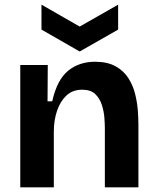

<svg xmlns="http://www.w3.org/2000/svg" viewBox="-20 -804 673 824"><path d="M67 0V-525H185L184 -369H204Q225 -462 272.5 -500.5Q320 -539 388 -539Q441 -539 476 -519.5Q511 -500 531 -468.5Q551 -437 560 -400.5Q569 -364 571.5 -329.5Q574 -295 574 -269V0H430V-253Q430 -271 428 -298.5Q426 -326 417 -354Q408 -382 388.5 -400.5Q369 -419 333 -419Q292 -419 265.5 -394.5Q239 -370 225 -329Q211 -288 211 -240V0ZM158 -784 322 -690 487 -784V-677L322 -583L158 -677Z"/></svg>

Font: Bricolage Grotesque 10pt Bricolage Grotesque 10pt Regular
Style: Bold
Weight: 700
Designer: Mathieu Triay
Foundry: Atelier Triay
Version: Version 1.000; ttfautohint (v1.8.4.7-5d5b);gftools[0.9.32]